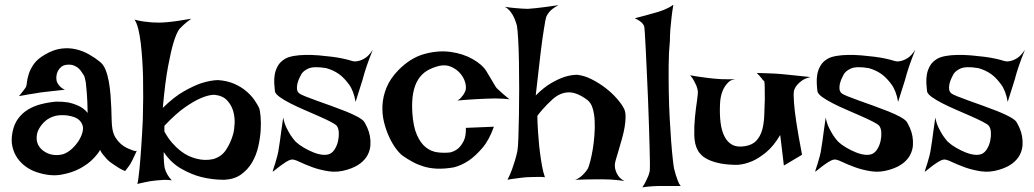

<svg xmlns="http://www.w3.org/2000/svg" viewBox="-20 -769 4396 816"><path d="M87.9 -395.5Q92.8 -401.4 94.2 -417.5Q95.7 -433.6 102.1 -454.1Q108.4 -474.6 124 -497.1Q139.6 -519.5 174.8 -539.1Q209 -558.6 241.2 -562.5Q273.4 -566.4 302.7 -559.6Q332 -552.7 357.9 -538.1Q383.8 -523.4 405.3 -505.9Q419.9 -494.1 428.7 -472.2Q437.5 -450.2 442.4 -422.9Q447.3 -395.5 449.7 -365.7Q452.1 -335.9 453.1 -308.1Q454.1 -280.3 454.6 -257.3Q455.1 -234.4 458 -219.7Q461.9 -198.2 471.7 -183.1Q481.4 -168 493.2 -157.7Q504.9 -147.5 516.6 -141.6Q528.3 -135.7 537.1 -132.8Q543 -129.9 547.9 -128.9Q557.6 -125 561.5 -128.9Q555.7 -115.2 550.8 -105.5Q545.9 -95.7 543 -88.9Q539.1 -81.1 536.1 -76.2Q533.2 -70.3 529.3 -65.4Q526.4 -60.5 521.5 -54.7Q516.6 -48.8 511.7 -42Q499 -46.9 487.8 -53.7Q476.6 -60.5 467.8 -66.4Q457 -73.2 448.2 -80.1Q439.5 -86.9 431.6 -95.7Q424.8 -103.5 417.5 -112.3Q410.2 -121.1 405.3 -131.8Q399.4 -119.1 377.4 -95.7Q355.5 -72.3 320.3 -53.2Q285.2 -34.2 238.8 -26.4Q192.4 -18.6 136.7 -37.1Q112.3 -44.9 90.8 -60.1Q69.3 -75.2 54.2 -96.7Q39.1 -118.2 32.7 -146Q26.4 -173.8 33.2 -208Q40 -242.2 57.6 -265.6Q75.2 -289.1 99.6 -303.7Q124 -318.4 154.3 -326.2Q184.6 -334 216.8 -336.9Q242.2 -337.9 267.6 -334Q289.1 -330.1 312.5 -319.8Q335.9 -309.6 352.5 -289.1Q351.6 -340.8 349.1 -371.6Q346.7 -402.3 344.7 -418.9Q340.8 -438.5 337.9 -446.3Q333 -453.1 327.6 -461.9Q322.3 -470.7 314.5 -478Q306.6 -485.4 294.9 -490.2Q283.2 -495.1 267.6 -494.1Q251 -493.2 241.2 -485.4Q231.4 -477.5 226.1 -467.3Q220.7 -457 219.7 -445.3Q218.8 -433.6 220.7 -424.8Q222.7 -418.9 226.6 -412.1Q230.5 -406.2 237.3 -399.4Q244.1 -392.6 255.9 -387.7Q233.4 -384.8 215.8 -383.3Q198.2 -381.8 185.5 -379.9Q170.9 -377.9 160.2 -377Q149.4 -376 134.8 -373Q122.1 -371.1 103.5 -368.2Q85 -365.2 60.5 -360.4Q66.4 -367.2 71.3 -373.5Q76.2 -379.9 80.1 -384.8Q84 -390.6 87.9 -395.5ZM234.4 -279.3Q216.8 -278.3 199.2 -271Q181.6 -263.7 168 -250.5Q154.3 -237.3 145 -220.2Q135.7 -203.1 135.7 -182.6Q135.7 -162.1 146 -147Q156.2 -131.8 173.3 -122.1Q190.4 -112.3 210.4 -110.4Q230.5 -108.4 250 -114.3Q268.6 -121.1 285.2 -136.2Q301.8 -151.4 313.5 -169.4Q325.2 -187.5 330.1 -205.6Q335 -223.6 331.1 -235.4Q323.2 -260.7 295.9 -271Q268.6 -281.2 234.4 -279.3Z M551.8 -685.5Q574.2 -679.7 593.3 -677.2Q612.3 -674.8 626 -673.8Q642.6 -672.9 656.2 -672.9Q669.9 -672.9 690.4 -674.8Q726.6 -677.7 793 -689.5Q782.2 -681.6 772.9 -674.3Q763.7 -667 756.8 -660.2L742.2 -645.5Q729.5 -627.9 716.8 -585.9Q706.1 -549.8 693.8 -484.4Q681.6 -418.9 671.9 -310.5Q719.7 -357.4 762.2 -381.3Q804.7 -405.3 836.9 -416Q875 -427.7 906.2 -428.7Q946.3 -425.8 976.1 -412.6Q1005.9 -399.4 1026.9 -381.3Q1047.9 -363.3 1061 -344.2Q1074.2 -325.2 1081.1 -310.5Q1085 -300.8 1087.4 -274.9Q1089.8 -249 1087.9 -215.8Q1085.9 -182.6 1077.6 -146Q1069.3 -109.4 1051.3 -78.6Q1033.2 -47.9 1004.4 -27.3Q975.6 -6.8 932.6 -4.9Q882.8 -4.9 835.9 -16.6Q795.9 -26.4 751.5 -51.3Q707 -76.2 675.8 -123Q675.8 -111.3 675.8 -100.1Q675.8 -88.9 676.8 -81.1Q677.7 -70.3 678.7 -62.5Q679.7 -53.7 683.6 -43.9Q686.5 -36.1 692.9 -24.9Q699.2 -13.7 710 -2.9Q699.2 -3.9 688.5 -4.4Q677.7 -4.9 667 -3.9Q655.3 -2.9 643.6 -2Q631.8 -1 619.1 1Q608.4 2.9 593.8 5.9Q579.1 8.8 563.5 12.7Q566.4 3.9 568.4 -13.2Q570.3 -30.3 572.8 -51.3Q575.2 -72.3 576.7 -95.7Q578.1 -119.1 580.1 -142.6Q584 -196.3 586.9 -259.8Q589.8 -358.4 587.9 -443.4Q586.9 -479.5 584.5 -516.6Q582 -553.7 578.1 -586.4Q574.2 -619.1 567.9 -645Q561.5 -670.9 551.8 -685.5ZM678.7 -210Q694.3 -181.6 711.9 -161.6Q729.5 -141.6 747.1 -127.9Q764.6 -114.3 781.7 -106.4Q798.8 -98.6 814.5 -94.7Q850.6 -85 885.7 -92.8Q920.9 -102.5 940.4 -131.8Q960 -161.1 970.7 -198.2Q975.6 -215.8 977.1 -243.2Q978.5 -270.5 971.2 -296.4Q963.9 -322.3 945.3 -342.3Q926.8 -362.3 891.6 -366.2Q867.2 -366.2 835 -352.5Q806.6 -340.8 767.6 -314Q728.5 -287.1 678.7 -234.4Z M1564.5 -557.6Q1555.7 -536.1 1549.3 -518.6Q1543 -501 1538.1 -487.3Q1533.2 -471.7 1529.3 -460Q1525.4 -446.3 1520.5 -428.7Q1515.6 -413.1 1508.3 -390.1Q1501 -367.2 1491.2 -335.9Q1483.4 -382.8 1462.9 -410.6Q1442.4 -438.5 1420.9 -454.1Q1395.5 -471.7 1366.2 -479.5Q1313.5 -488.3 1290 -477.5Q1266.6 -466.8 1258.8 -450.2Q1254.9 -443.4 1250.5 -433.1Q1246.1 -422.9 1243.7 -412.1Q1241.2 -401.4 1242.2 -390.6Q1243.2 -379.9 1251 -373Q1255.9 -368.2 1276.4 -359.9Q1296.9 -351.6 1325.7 -341.3Q1354.5 -331.1 1387.2 -319.3Q1419.9 -307.6 1449.2 -295.9Q1478.5 -284.2 1500 -272.5Q1521.5 -260.7 1528.3 -251Q1534.2 -241.2 1541.5 -225.1Q1548.8 -209 1552.2 -189.9Q1555.7 -170.9 1554.2 -150.9Q1552.7 -130.9 1543 -111.3Q1533.2 -91.8 1512.2 -75.2Q1491.2 -58.6 1456.1 -47.9Q1415 -35.2 1377 -41Q1338.9 -46.9 1307.1 -58.6Q1275.4 -70.3 1252 -81.5Q1228.5 -92.8 1218.8 -90.8Q1208 -88.9 1194.3 -80.1Q1180.7 -71.3 1168.5 -62Q1156.2 -52.7 1147.5 -45.4Q1138.7 -38.1 1138.7 -40Q1138.7 -42 1142.1 -51.8Q1145.5 -61.5 1149.9 -75.7Q1154.3 -89.8 1158.7 -106.9Q1163.1 -124 1165 -139.6Q1167 -152.3 1169.9 -170.9Q1171.9 -187.5 1175.3 -211.4Q1178.7 -235.4 1183.6 -269.5Q1188.5 -244.1 1197.8 -225.6Q1207 -207 1215.8 -193.4Q1226.6 -177.7 1236.3 -167Q1251 -153.3 1271 -141.6Q1291 -129.9 1311.5 -121.6Q1332 -113.3 1350.6 -111.3Q1369.1 -109.4 1381.8 -115.2Q1394.5 -121.1 1403.8 -136.7Q1413.1 -152.3 1417 -170.9Q1420.9 -189.5 1419.9 -206.5Q1418.9 -223.6 1411.1 -234.4Q1405.3 -241.2 1384.3 -252Q1363.3 -262.7 1334.5 -275.4Q1305.7 -288.1 1273.9 -301.8Q1242.2 -315.4 1214.4 -329.6Q1186.5 -343.8 1168.5 -356.9Q1150.4 -370.1 1148.4 -380.9Q1146.5 -396.5 1145.5 -415.5Q1144.5 -434.6 1147.9 -453.6Q1151.4 -472.7 1161.6 -490.2Q1171.9 -507.8 1192.4 -519.5Q1206.1 -527.3 1228.5 -531.2Q1251 -535.2 1278.3 -535.6Q1305.7 -536.1 1335 -533.7Q1364.3 -531.2 1391.1 -527.8Q1418 -524.4 1439.9 -519.5Q1461.9 -514.6 1473.6 -510.7Q1487.3 -505.9 1502.9 -509.8Q1516.6 -512.7 1532.2 -522.5Q1547.9 -532.2 1564.5 -557.6Z M2145.5 -346.7Q2133.8 -348.6 2116.7 -349.6Q2099.6 -350.6 2084 -350.6Q2066.4 -350.6 2046.9 -349.6Q2026.4 -348.6 2005.9 -347.7Q1988.3 -346.7 1966.3 -345.2Q1944.3 -343.8 1923.8 -341.8Q1931.6 -345.7 1938 -352.5Q1944.3 -359.4 1949.2 -366.2Q1954.1 -374 1958 -382.8Q1962.9 -397.5 1957 -418.5Q1951.2 -439.5 1936 -457Q1920.9 -474.6 1897.9 -484.9Q1875 -495.1 1847.7 -489.3Q1818.4 -482.4 1795.4 -468.8Q1772.5 -455.1 1757.3 -431.2Q1742.2 -407.2 1735.8 -372.6Q1729.5 -337.9 1732.4 -290Q1736.3 -230.5 1752 -195.3Q1767.6 -160.2 1790 -142.6Q1812.5 -125 1839.4 -121.6Q1866.2 -118.2 1892.6 -121.1Q1911.1 -125 1926.8 -137.7Q1939.5 -148.4 1950.2 -168.9Q1960.9 -189.5 1960 -225.6L2079.1 -230.5Q2058.6 -172.9 2029.3 -139.2Q2000 -105.5 1972.7 -86.9Q1940.4 -65.4 1908.2 -57.6Q1868.2 -50.8 1836.9 -52.2Q1805.7 -53.7 1780.3 -61.5Q1754.9 -69.3 1733.4 -81.1Q1711.9 -92.8 1692.4 -106.4Q1679.7 -115.2 1664.1 -135.7Q1648.4 -156.2 1634.8 -185.1Q1621.1 -213.9 1612.3 -249Q1603.5 -284.2 1605.5 -321.8Q1607.4 -359.4 1623 -397.5Q1638.7 -435.5 1672.9 -470.7Q1724.6 -523.4 1783.7 -539.6Q1842.8 -555.7 1895.5 -548.3Q1948.2 -541 1989.3 -517.6Q2030.3 -494.1 2046.9 -466.8Q2063.5 -439.5 2071.8 -425.3Q2080.1 -411.1 2084.5 -403.8Q2088.9 -396.5 2092.3 -393.1Q2095.7 -389.6 2102.5 -383.8Q2107.4 -378.9 2114.3 -373Q2120.1 -368.2 2127.9 -361.3Q2135.7 -354.5 2145.5 -346.7Z M2126 -740.2Q2148.4 -736.3 2167 -734.9Q2185.5 -733.4 2198.2 -732.4Q2212.9 -731.4 2223.6 -731.4Q2238.3 -732.4 2257.8 -734.4Q2274.4 -736.3 2298.3 -739.3Q2322.3 -742.2 2353.5 -747.1Q2338.9 -739.3 2329.1 -731.9Q2319.3 -724.6 2313.5 -716.8Q2306.6 -708 2302.7 -700.2Q2297.9 -687.5 2292 -647.5Q2286.1 -613.3 2277.8 -545.9Q2269.5 -478.5 2256.8 -363.3Q2292 -398.4 2323.7 -416.5Q2355.5 -434.6 2379.9 -442.4Q2408.2 -451.2 2432.6 -451.2Q2462.9 -448.2 2494.6 -432.1Q2526.4 -416 2554.2 -394.5Q2582 -373 2603 -348.6Q2624 -324.2 2632.8 -305.7Q2638.7 -293 2638.7 -272.9Q2638.7 -252.9 2634.8 -229.5Q2630.9 -206.1 2624 -181.6Q2617.2 -157.2 2610.8 -135.7Q2604.5 -114.3 2599.6 -98.1Q2594.7 -82 2593.8 -75.2Q2591.8 -60.5 2595.7 -46.9Q2598.6 -35.2 2607.4 -22Q2616.2 -8.8 2633.8 0Q2620.1 -2 2605 -3.4Q2589.8 -4.9 2576.2 -5.9Q2560.5 -6.8 2544.9 -6.8H2509.8Q2493.2 -6.8 2471.7 -6.3Q2450.2 -5.9 2424.8 -4.9Q2438.5 -9.8 2448.2 -18.1Q2458 -26.4 2464.8 -34.2Q2472.7 -43 2478.5 -52.7Q2482.4 -60.5 2488.3 -82.5Q2494.1 -104.5 2499 -133.3Q2503.9 -162.1 2506.3 -194.3Q2508.8 -226.6 2507.3 -256.3Q2505.9 -286.1 2498.5 -309.6Q2491.2 -333 2476.6 -343.8Q2432.6 -377 2397 -376.5Q2361.3 -376 2329.1 -347.7Q2317.4 -336.9 2306.6 -326.2Q2296.9 -316.4 2285.2 -303.2Q2273.4 -290 2263.7 -276.4Q2263.7 -261.7 2264.6 -244.1Q2265.6 -226.6 2266.6 -210Q2267.6 -191.4 2269.5 -172.9Q2271.5 -144.5 2275.4 -117.2Q2278.3 -93.8 2283.2 -65.9Q2288.1 -38.1 2295.9 -15.6Q2283.2 -17.6 2269.5 -17.1Q2255.9 -16.6 2243.2 -16.6Q2228.5 -15.6 2214.8 -15.6Q2202.1 -14.6 2188.5 -12.7Q2176.8 -10.7 2163.1 -9.3Q2149.4 -7.8 2136.7 -4.9Q2148.4 -27.3 2156.2 -49.3Q2164.1 -71.3 2168.9 -87.9Q2174.8 -107.4 2178.7 -126Q2181.6 -140.6 2183.1 -182.1Q2184.6 -223.6 2185.5 -277.8Q2186.5 -332 2186.5 -392.6Q2186.5 -453.1 2185.5 -507.8Q2184.6 -562.5 2182.1 -603.5Q2179.7 -644.5 2176.8 -660.2Q2172.9 -675.8 2166 -691.4Q2160.2 -705.1 2150.4 -718.3Q2140.6 -731.4 2126 -740.2Z M2710 27.3Q2719.7 12.7 2725.6 0Q2731.4 -12.7 2735.4 -21.5Q2739.3 -32.2 2741.2 -41Q2742.2 -46.9 2742.2 -75.2Q2742.2 -103.5 2740.7 -146.5Q2739.3 -189.5 2737.8 -243.2Q2736.3 -296.9 2733.9 -352.5Q2731.4 -408.2 2729 -460.9Q2726.6 -513.7 2724.6 -556.2Q2722.7 -598.6 2720.7 -626Q2718.8 -653.3 2717.8 -657.2Q2715.8 -663.1 2710.9 -668.9Q2701.2 -680.7 2677.7 -691.4Q2727.5 -704.1 2753.9 -711.9Q2769.5 -715.8 2781.2 -719.7Q2792 -723.6 2802.7 -727.5Q2811.5 -731.4 2822.3 -736.8Q2833 -742.2 2841.8 -749Q2836.9 -720.7 2834 -694.3Q2831.1 -668 2829.1 -645.5Q2827.1 -620.1 2827.1 -596.7Q2822.3 -548.8 2821.8 -492.7Q2821.3 -436.5 2822.3 -378.9Q2823.2 -321.3 2826.2 -266.6Q2829.1 -211.9 2832.5 -167.5Q2835.9 -123 2839.4 -92.3Q2842.8 -61.5 2844.7 -52.7Q2848.6 -38.1 2852.5 -24.4Q2856.4 -12.7 2861.3 0.5Q2866.2 13.7 2873 21.5H2778.3Q2765.6 21.5 2753.9 22.5Q2743.2 23.4 2731.4 24.4Q2719.7 25.4 2710 27.3Z M2913.1 -449.2Q2938.5 -444.3 2957.5 -441.9Q2976.6 -439.5 2990.2 -437.5Q3005.9 -435.5 3017.6 -434.6Q3029.3 -433.6 3044.9 -432.6Q3071.3 -431.6 3119.1 -432.6Q3090.8 -434.6 3074.7 -418.5Q3058.6 -402.3 3050.8 -381.8Q3041 -357.4 3040 -325.2Q3038.1 -282.2 3042.5 -247.6Q3046.9 -212.9 3059.1 -189Q3071.3 -165 3091.8 -153.8Q3112.3 -142.6 3144.5 -147.5Q3176.8 -152.3 3193.8 -170.4Q3210.9 -188.5 3218.8 -215.3Q3226.6 -242.2 3228 -276.4Q3229.5 -310.5 3230.5 -347.7Q3230.5 -384.8 3230 -400.9Q3229.5 -417 3228.5 -421.9Q3227.5 -426.8 3225.6 -426.3Q3223.6 -425.8 3220.7 -430.7Q3218.8 -434.6 3214.8 -438.5Q3211.9 -442.4 3207 -447.8Q3202.1 -453.1 3196.3 -459Q3221.7 -458 3241.7 -457.5Q3261.7 -457 3275.4 -456.1Q3291 -455.1 3302.7 -454.1Q3313.5 -453.1 3331.1 -451.2Q3345.7 -449.2 3369.1 -447.3Q3392.6 -445.3 3424.8 -441.4Q3402.3 -436.5 3388.7 -426.8Q3375 -417 3367.2 -407.2Q3358.4 -396.5 3354.5 -383.8Q3351.6 -367.2 3354.5 -333Q3356.4 -302.7 3364.3 -250Q3372.1 -197.3 3388.7 -111.3L3311.5 -65.4L3295.9 -195.3Q3267.6 -147.5 3235.8 -121.6Q3204.1 -95.7 3176.8 -84Q3144.5 -70.3 3114.3 -68.4Q3074.2 -68.4 3045.4 -73.7Q3016.6 -79.1 2996.1 -87.9Q2975.6 -96.7 2963.4 -107.9Q2951.2 -119.1 2945.3 -130.9Q2931.6 -155.3 2930.7 -193.8Q2929.7 -232.4 2933.6 -271Q2937.5 -309.6 2942.4 -341.8Q2947.3 -374 2945.3 -385.7Q2943.4 -394.5 2939.5 -405.3Q2935.5 -414.1 2929.7 -425.3Q2923.8 -436.5 2913.1 -449.2Z M3870.1 -557.6Q3861.3 -536.1 3855 -518.6Q3848.6 -501 3843.8 -487.3Q3838.9 -471.7 3835 -460Q3831.1 -446.3 3826.2 -428.7Q3821.3 -413.1 3814 -390.1Q3806.6 -367.2 3796.9 -335.9Q3789.1 -382.8 3768.6 -410.6Q3748 -438.5 3726.6 -454.1Q3701.2 -471.7 3671.9 -479.5Q3619.1 -488.3 3595.7 -477.5Q3572.3 -466.8 3564.5 -450.2Q3560.5 -443.4 3556.2 -433.1Q3551.8 -422.9 3549.3 -412.1Q3546.9 -401.4 3547.9 -390.6Q3548.8 -379.9 3556.6 -373Q3561.5 -368.2 3582 -359.9Q3602.5 -351.6 3631.3 -341.3Q3660.2 -331.1 3692.9 -319.3Q3725.6 -307.6 3754.9 -295.9Q3784.2 -284.2 3805.7 -272.5Q3827.1 -260.7 3834 -251Q3839.8 -241.2 3847.2 -225.1Q3854.5 -209 3857.9 -189.9Q3861.3 -170.9 3859.9 -150.9Q3858.4 -130.9 3848.6 -111.3Q3838.9 -91.8 3817.9 -75.2Q3796.9 -58.6 3761.7 -47.9Q3720.7 -35.2 3682.6 -41Q3644.5 -46.9 3612.8 -58.6Q3581.1 -70.3 3557.6 -81.5Q3534.2 -92.8 3524.4 -90.8Q3513.7 -88.9 3500 -80.1Q3486.3 -71.3 3474.1 -62Q3461.9 -52.7 3453.1 -45.4Q3444.3 -38.1 3444.3 -40Q3444.3 -42 3447.8 -51.8Q3451.2 -61.5 3455.6 -75.7Q3460 -89.8 3464.4 -106.9Q3468.8 -124 3470.7 -139.6Q3472.7 -152.3 3475.6 -170.9Q3477.5 -187.5 3481 -211.4Q3484.4 -235.4 3489.3 -269.5Q3494.1 -244.1 3503.4 -225.6Q3512.7 -207 3521.5 -193.4Q3532.2 -177.7 3542 -167Q3556.6 -153.3 3576.7 -141.6Q3596.7 -129.9 3617.2 -121.6Q3637.7 -113.3 3656.2 -111.3Q3674.8 -109.4 3687.5 -115.2Q3700.2 -121.1 3709.5 -136.7Q3718.8 -152.3 3722.7 -170.9Q3726.6 -189.5 3725.6 -206.5Q3724.6 -223.6 3716.8 -234.4Q3710.9 -241.2 3689.9 -252Q3668.9 -262.7 3640.1 -275.4Q3611.3 -288.1 3579.6 -301.8Q3547.9 -315.4 3520 -329.6Q3492.2 -343.8 3474.1 -356.9Q3456.1 -370.1 3454.1 -380.9Q3452.1 -396.5 3451.2 -415.5Q3450.2 -434.6 3453.6 -453.6Q3457 -472.7 3467.3 -490.2Q3477.5 -507.8 3498 -519.5Q3511.7 -527.3 3534.2 -531.2Q3556.6 -535.2 3584 -535.6Q3611.3 -536.1 3640.6 -533.7Q3669.9 -531.2 3696.8 -527.8Q3723.6 -524.4 3745.6 -519.5Q3767.6 -514.6 3779.3 -510.7Q3793 -505.9 3808.6 -509.8Q3822.3 -512.7 3837.9 -522.5Q3853.5 -532.2 3870.1 -557.6Z M4335.9 -557.6Q4327.1 -536.1 4320.8 -518.6Q4314.5 -501 4309.6 -487.3Q4304.7 -471.7 4300.8 -460Q4296.9 -446.3 4292 -428.7Q4287.1 -413.1 4279.8 -390.1Q4272.5 -367.2 4262.7 -335.9Q4254.9 -382.8 4234.4 -410.6Q4213.9 -438.5 4192.4 -454.1Q4167 -471.7 4137.7 -479.5Q4085 -488.3 4061.5 -477.5Q4038.1 -466.8 4030.3 -450.2Q4026.4 -443.4 4022 -433.1Q4017.6 -422.9 4015.1 -412.1Q4012.7 -401.4 4013.7 -390.6Q4014.6 -379.9 4022.5 -373Q4027.3 -368.2 4047.9 -359.9Q4068.4 -351.6 4097.2 -341.3Q4126 -331.1 4158.7 -319.3Q4191.4 -307.6 4220.7 -295.9Q4250 -284.2 4271.5 -272.5Q4293 -260.7 4299.8 -251Q4305.7 -241.2 4313 -225.1Q4320.3 -209 4323.7 -189.9Q4327.1 -170.9 4325.7 -150.9Q4324.2 -130.9 4314.5 -111.3Q4304.7 -91.8 4283.7 -75.2Q4262.7 -58.6 4227.5 -47.9Q4186.5 -35.2 4148.4 -41Q4110.4 -46.9 4078.6 -58.6Q4046.9 -70.3 4023.4 -81.5Q4000 -92.8 3990.2 -90.8Q3979.5 -88.9 3965.8 -80.1Q3952.1 -71.3 3939.9 -62Q3927.7 -52.7 3918.9 -45.4Q3910.2 -38.1 3910.2 -40Q3910.2 -42 3913.6 -51.8Q3917 -61.5 3921.4 -75.7Q3925.8 -89.8 3930.2 -106.9Q3934.6 -124 3936.5 -139.6Q3938.5 -152.3 3941.4 -170.9Q3943.4 -187.5 3946.8 -211.4Q3950.2 -235.4 3955.1 -269.5Q3960 -244.1 3969.2 -225.6Q3978.5 -207 3987.3 -193.4Q3998 -177.7 4007.8 -167Q4022.5 -153.3 4042.5 -141.6Q4062.5 -129.9 4083 -121.6Q4103.5 -113.3 4122.1 -111.3Q4140.6 -109.4 4153.3 -115.2Q4166 -121.1 4175.3 -136.7Q4184.6 -152.3 4188.5 -170.9Q4192.4 -189.5 4191.4 -206.5Q4190.4 -223.6 4182.6 -234.4Q4176.8 -241.2 4155.8 -252Q4134.8 -262.7 4106 -275.4Q4077.1 -288.1 4045.4 -301.8Q4013.7 -315.4 3985.8 -329.6Q3958 -343.8 3939.9 -356.9Q3921.9 -370.1 3919.9 -380.9Q3918 -396.5 3917 -415.5Q3916 -434.6 3919.4 -453.6Q3922.9 -472.7 3933.1 -490.2Q3943.4 -507.8 3963.9 -519.5Q3977.5 -527.3 4000 -531.2Q4022.5 -535.2 4049.8 -535.6Q4077.1 -536.1 4106.4 -533.7Q4135.7 -531.2 4162.6 -527.8Q4189.5 -524.4 4211.4 -519.5Q4233.4 -514.6 4245.1 -510.7Q4258.8 -505.9 4274.4 -509.8Q4288.1 -512.7 4303.7 -522.5Q4319.3 -532.2 4335.9 -557.6Z"/></svg>

Font: Irish Grover
Style: Regular
Weight: 400
Designer: Squid
Foundry: Font Diner, Inc DBA Sideshow
Version: Version 1.001